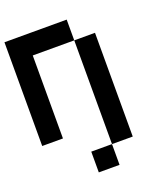

<svg xmlns="http://www.w3.org/2000/svg" viewBox="-156 -731 938 1087"><g transform="rotate(-20 312.5 -187.5)"><path d="M0 0V-625H375V-500H125V0ZM500 125H375V-500H500ZM250 250V125H375V250Z"/></g></svg>

Font: Galmuri7 Regular
Style: Regular
Weight: 400
Designer: Lee Minseo (quiple)
Version: Version 2.399;hotconv 1.1.1;makeotfexe 2.6.0 DEVELOPMENT